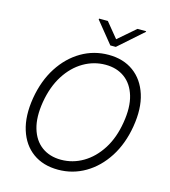

<svg xmlns="http://www.w3.org/2000/svg" viewBox="-134 -1039 1024 1156"><g transform="rotate(15 378.5 -461.5)"><path d="M707 -359.7Q688.2 -247.2 634.8 -164.1Q581.3 -81 503.7 -35.5Q426.1 9.9 335.2 9.9Q241.8 9.9 177.7 -36.6Q113.6 -83.1 87 -168Q60.4 -252.8 79.2 -367.5Q98.4 -480.5 151.8 -563.4Q205.3 -646.3 283 -691.8Q360.8 -737.2 452.1 -737.2Q544.4 -737.2 608.3 -690.7Q672.2 -644.2 699.2 -559.5Q726.2 -474.8 707 -359.7ZM643.5 -367.5Q659.8 -464.8 639.4 -533.6Q619 -602.3 569.6 -638.5Q520.2 -674.7 449.9 -674.7Q377.1 -674.7 313 -637.3Q248.9 -599.8 204 -529.3Q159.1 -458.8 142.4 -359.7Q126.4 -262.8 146.7 -194.1Q166.9 -125.4 216.4 -89Q266 -52.6 336.6 -52.6Q409.8 -52.6 473.7 -90.2Q537.6 -127.8 582.6 -198.3Q627.5 -268.8 643.5 -367.5ZM393.8 -932.9 470.5 -839.5 578.5 -932.9H632.8L631.4 -927.9L480.5 -794.4H446.4L338.1 -927.9L339.5 -932.9Z"/></g></svg>

Font: Inter UI Light
Style: Italic
Weight: 300
Italic angle: 9.39999°
Designer: Rasmus Andersson
Foundry: rsms
Version: 3.2;8d6f07862